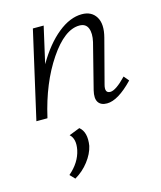

<svg xmlns="http://www.w3.org/2000/svg" viewBox="-108 -497 736 876"><g transform="rotate(-15 259.5 -59.5)"><path d="M472 -94 492 -70Q420 5 368 5Q339 5 327 -13.5Q315 -32 324 -69L378 -282Q387 -322 377 -346.5Q367 -371 337 -371Q267 -371 195 -264Q123 -157 88 -3L87 0H35L129 -413H180L141 -241Q190 -325 247.5 -371.5Q305 -418 361 -418Q407 -418 428 -383.5Q449 -349 433 -288L379 -82Q368 -42 396 -42Q422 -42 472 -94ZM216 81Q249 108 239 171Q231 207 204 242Q177 277 139 299L117 276Q169 232 181 175Q191 124 165 101Z"/></g></svg>

Font: EauTest Semilight
Style: Italic
Weight: 300
Italic angle: -12°
Designer: Christian Thalmann (Catharsis Fonts)
Version: Version 0.001;PS 000.001;hotconv 1.0.88;makeotf.lib2.5.64775